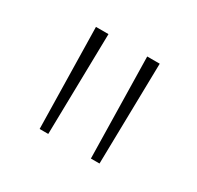

<svg xmlns="http://www.w3.org/2000/svg" viewBox="-72 -797 437 425"><g transform="rotate(30 146.5 -585.0)"><path d="M97 -714 92 -456H70L65 -714ZM228 -714 223 -456H201L196 -714Z"/></g></svg>

Font: Noto Sans Lao UI ExtCond Thin
Style: Regular
Weight: 100
Width: 2
Designer: Monotype Design Team
Foundry: Monotype Imaging Inc.
Version: Version 2.000; ttfautohint (v1.8.4.7-5d5b)